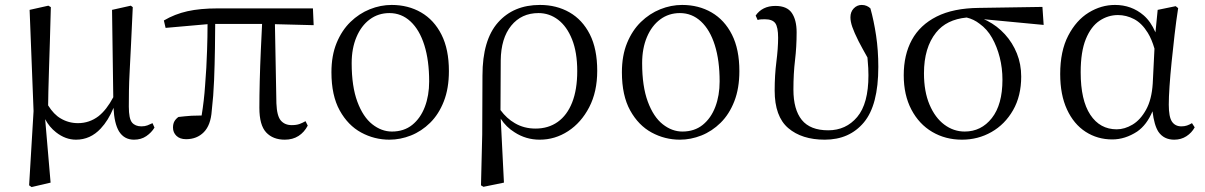

<svg xmlns="http://www.w3.org/2000/svg" viewBox="-20 -551 4882 778"><path d="M98 200 116 -101 100 -511 176 -528 186 -522Q184 -440 182 -378.5Q180 -317 178.5 -269Q177 -221 176 -181Q175 -152 175 -124Q198 -87 226 -71Q258 -52 296 -52Q342 -52 379 -80Q412 -106 439 -157L434 -511L510 -528L518 -522Q514 -436 511 -372.5Q508 -309 505.5 -263.5Q503 -218 502.5 -183.5Q502 -149 502 -119Q502 -70 515 -54.5Q528 -39 553 -39Q567 -39 577.5 -43Q588 -47 598 -52L606 -34Q594 -14 573 0.5Q552 15 523 15Q483 15 462 -19Q443 -51 440 -114Q419 -63 388 -30Q346 15 288 15Q245 15 207 -15Q180 -36 163 -68L185 189L108 207Z M734 13Q709 13 695 -0.5Q681 -14 681 -34Q681 -49 686.5 -59Q692 -69 703 -77Q728 -80 756 -82Q775 -83 797 -83Q807 -144 811 -204Q817 -277 819 -346Q821 -401 821 -453L651 -438L644 -468Q688 -494 739.5 -505.5Q791 -517 862 -517H1248L1251 -449L1094 -453L1100 -132Q1102 -81 1118 -62.5Q1134 -44 1162 -44Q1181 -44 1193.5 -48.5Q1206 -53 1218 -60L1227 -42Q1213 -15 1189.5 0Q1166 15 1134 15Q1086 15 1058.5 -14.5Q1031 -44 1031 -114Q1031 -163 1032.5 -223Q1034 -283 1037 -349Q1040 -401 1042 -454H852Q852 -405 851 -355Q850 -290 847.5 -226Q845 -162 838 -102Q834 -44 806 -15.5Q778 13 734 13Z M1558 15Q1497 15 1443.5 -14Q1390 -43 1356.5 -103.5Q1323 -164 1323 -258Q1323 -326 1344 -377Q1365 -428 1400 -462Q1435 -496 1478.5 -513.5Q1522 -531 1567 -531Q1634 -531 1686.5 -500.5Q1739 -470 1769 -410.5Q1799 -351 1799 -263Q1799 -193 1778.5 -140.5Q1758 -88 1723 -53.5Q1688 -19 1645 -2Q1602 15 1558 15ZM1568 -18Q1617 -18 1650.5 -45Q1684 -72 1701.5 -118Q1719 -164 1719 -221Q1719 -306 1699.5 -368Q1680 -430 1643.5 -464Q1607 -498 1558 -498Q1513 -498 1478.5 -472.5Q1444 -447 1424.5 -401Q1405 -355 1405 -295Q1405 -201 1428 -139Q1451 -77 1488.5 -47.5Q1526 -18 1568 -18Z M1929 200 1934 -6 1935 -245Q1935 -389 1998 -460Q2061 -531 2168 -531Q2235 -531 2287.5 -501Q2340 -471 2370 -412Q2400 -353 2400 -264Q2400 -179 2367.5 -116.5Q2335 -54 2282 -19.5Q2229 15 2167 15Q2111 15 2065 -15Q2031 -36 2009 -70L2022 189L1939 206ZM2008 -105Q2033 -71 2066 -52Q2103 -30 2150 -30Q2202 -30 2240 -57Q2278 -84 2298.5 -136Q2319 -188 2319 -263Q2319 -339 2298 -391.5Q2277 -444 2241.5 -471Q2206 -498 2162 -498Q2093 -498 2051.5 -447Q2010 -396 2009 -306Z M2735 15Q2674 15 2620.5 -14Q2567 -43 2533.5 -103.5Q2500 -164 2500 -258Q2500 -326 2521 -377Q2542 -428 2577 -462Q2612 -496 2655.5 -513.5Q2699 -531 2744 -531Q2811 -531 2863.5 -500.5Q2916 -470 2946 -410.5Q2976 -351 2976 -263Q2976 -193 2955.5 -140.5Q2935 -88 2900 -53.5Q2865 -19 2822 -2Q2779 15 2735 15ZM2745 -18Q2794 -18 2827.5 -45Q2861 -72 2878.5 -118Q2896 -164 2896 -221Q2896 -306 2876.5 -368Q2857 -430 2820.5 -464Q2784 -498 2735 -498Q2690 -498 2655.5 -472.5Q2621 -447 2601.5 -401Q2582 -355 2582 -295Q2582 -201 2605 -139Q2628 -77 2665.5 -47.5Q2703 -18 2745 -18Z M3322 15Q3229 15 3174 -32Q3119 -79 3119 -184Q3119 -246 3126 -301Q3133 -356 3133 -398Q3133 -441 3121.5 -457Q3110 -473 3079 -473Q3071 -473 3063.5 -472.5Q3056 -472 3050 -470L3042 -488Q3055 -507 3075 -517Q3095 -527 3122 -527Q3169 -527 3188.5 -498.5Q3208 -470 3208 -420Q3208 -361 3201.5 -307Q3195 -253 3195 -188Q3195 -107 3229 -65Q3263 -23 3336 -23Q3408 -23 3453.5 -77Q3499 -131 3499 -246Q3499 -275 3496 -305Q3495 -311 3495 -318Q3473 -357 3459 -384Q3441 -420 3433.5 -442Q3426 -464 3426 -481Q3426 -503 3439.5 -517Q3453 -531 3472 -531Q3483 -531 3492 -527Q3501 -523 3507 -517Q3521 -467 3530 -407Q3539 -347 3539 -280Q3539 -125 3480.5 -55Q3422 15 3322 15Z M3878 15Q3811 15 3757.5 -16.5Q3704 -48 3673 -107Q3642 -166 3642 -246Q3642 -329 3675 -389.5Q3708 -450 3775.5 -484Q3843 -518 3947 -519L4204 -523L4209 -450L3967 -473Q3974 -470 3980 -467Q4021 -446 4052 -412Q4083 -378 4100.5 -334.5Q4118 -291 4118 -241Q4118 -162 4085 -104.5Q4052 -47 3997.5 -16Q3943 15 3878 15ZM3897 -480Q3815 -472 3773 -419Q3724 -358 3724 -254Q3724 -180 3746.5 -127Q3769 -74 3806.5 -46Q3844 -18 3889 -18Q3956 -18 3999 -72.5Q4042 -127 4042 -228Q4042 -275 4031 -318.5Q4020 -362 4000 -397.5Q3980 -433 3949 -455Q3926 -473 3897 -480Z M4487 14Q4427 14 4379 -17Q4331 -48 4303.5 -107.5Q4276 -167 4276 -251Q4276 -344 4308.5 -406.5Q4341 -469 4391.5 -500Q4442 -531 4498 -531Q4565 -531 4614 -489Q4643 -464 4662 -420L4671 -511L4744 -526L4754 -518Q4746 -467 4739.5 -410.5Q4733 -354 4727.5 -300Q4722 -246 4719 -201Q4716 -156 4716 -127Q4716 -77 4729 -58Q4742 -39 4767 -39Q4780 -39 4790 -42.5Q4800 -46 4810 -52L4821 -35Q4809 -13 4787.5 1Q4766 15 4738 15Q4696 15 4674 -17Q4657 -43 4650 -100Q4627 -45 4588 -18Q4539 14 4487 14ZM4658 -354Q4647 -392 4631 -418Q4607 -457 4575.5 -473.5Q4544 -490 4510 -490Q4470 -490 4435.5 -467Q4401 -444 4380 -393Q4359 -342 4359 -258Q4359 -145 4398 -86Q4437 -27 4505 -27Q4537 -27 4569 -46Q4601 -65 4624 -106.5Q4647 -148 4651 -213Z"/></svg>

Font: Early Summer Mincho
Style: Regular
Weight: 400
Designer: GuiWonder
Version: Version 1.002